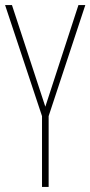

<svg xmlns="http://www.w3.org/2000/svg" viewBox="-20 -734 355 754"><path d="M158 -315 27 -714H0L145 -278V0H171V-278L315 -714H288Z"/></svg>

Font: Noto Sans Ethiopic ExtraCondensed Thin
Style: Regular
Weight: 100
Width: 2
Designer: Monotype Design Team
Foundry: Monotype Imaging Inc.
Version: Version 2.102